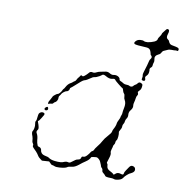

<svg xmlns="http://www.w3.org/2000/svg" viewBox="-77 -750 801 822"><g transform="rotate(10 324.0 -339.5)"><path d="M131 -256Q139 -262 141 -255Q142 -252 141.5 -249Q141 -246 138 -244.5Q135 -243 132 -243Q127 -244 126.5 -248Q126 -252 131 -256ZM353 -450Q364 -453 373 -448Q385 -440 394 -443Q400 -444 406 -442.5Q412 -441 416.5 -437Q421 -433 421 -428.5Q421 -424 426 -422Q432 -420 441 -414Q446 -411 454.5 -411Q463 -411 466 -409Q470 -406 475 -406.5Q480 -407 483 -410Q485 -414 491.5 -417.5Q498 -421 500 -425Q506 -433 514 -429Q520 -426 521 -423.5Q522 -421 521 -413Q520 -402 513 -396Q508 -391 507.5 -389.5Q507 -388 509 -383Q511 -378 507.5 -373.5Q504 -369 503 -360Q502 -351 499.5 -342.5Q497 -334 498 -328Q500 -318 491 -307Q483 -298 484 -286Q485 -276 480 -269Q475 -262 474.5 -255Q474 -248 470.5 -243.5Q467 -239 467 -231.5Q467 -224 461.5 -216Q456 -208 457.5 -203.5Q459 -199 458 -186Q457 -173 453.5 -169.5Q450 -166 450 -160Q450 -154 446.5 -149.5Q443 -145 443 -142Q443 -139 439.5 -128.5Q436 -118 438.5 -111.5Q441 -105 435 -87Q430 -72 429.5 -69Q429 -66 431.5 -64Q434 -62 434 -55Q434 -42 448 -35Q458 -30 463 -26L467 -22L472 -26Q482 -36 496 -31Q509 -26 509 -36Q509 -40 515.5 -49.5Q522 -59 526 -65Q533 -76 544 -72Q555 -68 553 -55Q551 -47 538 -41Q532 -39 522.5 -30.5Q513 -22 511 -18Q505 -8 492 -5Q477 -1 471 -4Q466 -6 458 -6Q434 -6 432 -11Q431 -14 419 -24Q416 -27 416 -32.5Q416 -38 412 -41.5Q408 -45 408 -46.5Q408 -48 405.5 -54Q403 -60 400 -67Q398 -72 392 -77.5Q386 -83 381 -83Q377 -83 368 -81.5Q359 -80 359 -79Q355 -68 340 -58Q326 -49 313 -38Q299 -27 288 -25Q269 -23 265 -19Q258 -14 233 -12Q218 -11 211 -14Q204 -17 200.5 -17Q197 -17 191 -24L185 -30L170 -29L154 -28L146 -34Q138 -40 136 -43.5Q134 -47 129 -54Q124 -61 113.5 -71Q103 -81 105 -85Q107 -89 103 -94Q99 -99 99 -106Q99 -113 96 -123Q89 -140 93 -146Q96 -149 98 -159.5Q100 -170 98 -178.5Q96 -187 99 -190.5Q102 -194 103 -209Q104 -220 106 -224Q108 -228 114 -231Q118 -233 124 -232Q129 -230 130 -228Q131 -226 129 -221.5Q127 -217 121 -208Q112 -193 109 -193Q106 -193 110 -184Q113 -177 115 -167.5Q117 -158 113 -154Q107 -147 112 -139Q118 -129 119 -111Q120 -99 125 -88Q126 -85 132 -84Q142 -81 143 -70Q143 -65 148 -59Q153 -53 165.5 -50.5Q178 -48 180 -46Q190 -38 209 -36Q237 -33 248 -39Q257 -43 264.5 -41Q272 -39 276.5 -42.5Q281 -46 285.5 -49Q290 -52 294.5 -55.5Q299 -59 307 -60Q311 -61 312.5 -62Q314 -63 315.5 -65Q317 -67 318 -71Q319 -76 326 -75.5Q333 -75 341.5 -84.5Q350 -94 352.5 -99Q355 -104 359 -105.5Q363 -107 365 -111Q367 -117 378 -131Q388 -143 394.5 -155.5Q401 -168 414 -182Q427 -196 428 -202.5Q429 -209 432 -214Q441 -230 442 -242Q442 -245 447.5 -256Q453 -267 453 -270Q453 -273 455.5 -278.5Q458 -284 458 -290Q458 -296 461 -310Q466 -332 458 -345Q454 -351 454 -359.5Q454 -368 450 -372Q446 -376 444 -384.5Q442 -393 440 -393Q436 -395 421 -407Q406 -419 404 -422Q401 -429 389 -425Q377 -422 359 -433Q348 -439 343 -433Q341 -431 335 -427.5Q329 -424 322.5 -421.5Q316 -419 313 -419Q308 -419 300 -413Q282 -400 272 -398Q265 -396 236 -369Q225 -359 221.5 -357Q218 -355 218 -351Q218 -347 214 -343Q210 -339 206.5 -339Q203 -339 195 -333Q187 -327 185 -322Q184 -319 180.5 -315.5Q177 -312 177 -306Q178 -300 174.5 -293.5Q171 -287 167 -285Q162 -283 159.5 -279Q157 -275 151 -275Q145 -275 142 -273Q137 -271 137 -274Q137 -277 139 -283Q143 -290 144.5 -292.5Q146 -295 150 -303Q151 -307 155.5 -311Q160 -315 164.5 -318Q169 -321 171 -321Q174 -321 179.5 -327Q185 -333 187 -338Q190 -345 192.5 -347Q195 -349 198 -355Q206 -370 217 -376Q223 -379 226.5 -382.5Q230 -386 233.5 -387.5Q237 -389 240 -395.5Q243 -402 246.5 -405.5Q250 -409 252 -413Q256 -420 261 -415Q264 -412 272 -418.5Q280 -425 285 -431Q292 -441 302 -438Q309 -436 317.5 -440.5Q326 -445 335.5 -446.5Q345 -448 353 -450ZM587 -676Q598 -675 591 -655Q585 -638 596 -632Q600 -630 602 -624Q604 -619 607 -616Q610 -613 615.5 -611.5Q621 -610 633 -608Q642 -606 645 -604Q648 -602 648 -597Q648 -594 645.5 -592Q643 -590 641 -591.5Q639 -593 635 -592Q631 -591 619.5 -591.5Q608 -592 600.5 -588Q593 -584 587 -582Q581 -580 577.5 -572.5Q574 -565 566 -562Q549 -554 553 -538Q555 -531 552.5 -524.5Q550 -518 550 -512.5Q550 -507 547 -504Q538 -497 540 -491Q541 -489 540 -480Q539 -471 533 -465Q525 -458 528 -452Q530 -448 529 -444Q528 -440 523.5 -440Q519 -440 516 -442Q513 -444 515 -450.5Q517 -457 515.5 -462Q514 -467 517 -476Q529 -514 532 -529Q533 -533 537 -538Q543 -546 537 -552Q533 -555 533 -558Q533 -561 530 -569Q526 -582 512 -583Q463 -585 458 -589Q452 -594 462 -603Q468 -609 479 -610Q490 -611 495 -608Q500 -605 512 -606Q526 -608 540 -614Q552 -620 552 -627Q552 -630 558.5 -639Q565 -648 565 -651Q565 -654 571 -661Q577 -668 580 -672.5Q583 -677 587 -676Z"/></g></svg>

Font: TT2020 Style D
Style: Italic
Weight: 400
Italic angle: -15°
Version: Version 0.2.000